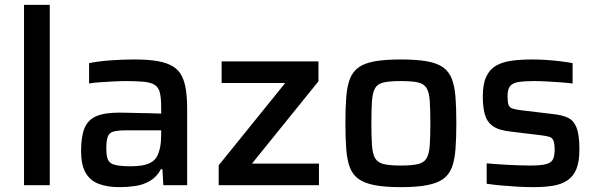

<svg xmlns="http://www.w3.org/2000/svg" viewBox="-20 -763 2457 791"><path d="M79 0V-743H185V0Z M473 8Q421 8 385.5 -6Q350 -20 332 -52.5Q314 -85 314 -141Q314 -200 328 -234.5Q342 -269 376 -284Q410 -299 472 -299Q482 -299 501.5 -298.5Q521 -298 546.5 -297.5Q572 -297 597.5 -296.5Q623 -296 644 -295V-319Q644 -358 639 -380Q634 -402 618.5 -412.5Q603 -423 574 -426Q545 -429 499 -429Q477 -429 447.5 -427.5Q418 -426 390 -424Q362 -422 347 -419V-503Q388 -511 437 -514.5Q486 -518 535 -518Q592 -518 630.5 -511Q669 -504 693 -489Q717 -474 729 -450Q741 -426 746 -392.5Q751 -359 751 -316V0H653L649 -66H643Q626 -34 597.5 -17.5Q569 -1 536 3.5Q503 8 473 8ZM520 -78Q545 -78 565.5 -81.5Q586 -85 601.5 -93.5Q617 -102 626 -117Q635 -134 639.5 -156Q644 -178 644 -208V-226H498Q465 -226 447.5 -221Q430 -216 424 -200Q418 -184 418 -151Q418 -120 425 -104.5Q432 -89 454.5 -83.5Q477 -78 520 -78Z M881 0V-82L1155 -421H893V-510H1292V-428L1018 -89H1294V0Z M1631 8Q1567 8 1524.5 0Q1482 -8 1457.5 -25.5Q1433 -43 1421.5 -73Q1410 -103 1406.5 -148Q1403 -193 1403 -256Q1403 -318 1406.5 -363Q1410 -408 1421.5 -438Q1433 -468 1457.5 -485.5Q1482 -503 1524.5 -510.5Q1567 -518 1631 -518Q1696 -518 1738.5 -510.5Q1781 -503 1805.5 -485.5Q1830 -468 1841.5 -438Q1853 -408 1856.5 -363Q1860 -318 1860 -256Q1860 -193 1856.5 -148Q1853 -103 1841.5 -73Q1830 -43 1805.5 -25.5Q1781 -8 1738.5 0Q1696 8 1631 8ZM1631 -81Q1677 -81 1702 -87Q1727 -93 1737.5 -111Q1748 -129 1750.5 -164Q1753 -199 1753 -256Q1753 -313 1750.5 -347.5Q1748 -382 1737.5 -400Q1727 -418 1702 -423.5Q1677 -429 1631 -429Q1586 -429 1561 -423.5Q1536 -418 1525.5 -400Q1515 -382 1512.5 -347.5Q1510 -313 1510 -256Q1510 -199 1512.5 -164Q1515 -129 1525.5 -111Q1536 -93 1561 -87Q1586 -81 1631 -81Z M2176 8Q2146 8 2111.5 6Q2077 4 2044 1Q2011 -2 1985 -6V-90Q2002 -89 2023.5 -87Q2045 -85 2069 -84Q2093 -83 2116 -82Q2139 -81 2161 -81Q2209 -81 2230.5 -87Q2252 -93 2258.5 -107.5Q2265 -122 2265 -145Q2265 -171 2260.5 -183Q2256 -195 2244 -199Q2232 -203 2207 -206L2083 -221Q2035 -226 2010.5 -243.5Q1986 -261 1977.5 -291.5Q1969 -322 1969 -366Q1969 -417 1983.5 -447.5Q1998 -478 2024.5 -493Q2051 -508 2089 -513Q2127 -518 2172 -518Q2200 -518 2230.5 -516Q2261 -514 2289.5 -510.5Q2318 -507 2339 -503V-419Q2315 -422 2287 -424Q2259 -426 2231.5 -427.5Q2204 -429 2179 -429Q2142 -429 2118 -425.5Q2094 -422 2082.5 -409.5Q2071 -397 2071 -367Q2071 -344 2074.5 -332.5Q2078 -321 2089.5 -316.5Q2101 -312 2125 -309L2259 -293Q2297 -289 2320.5 -277.5Q2344 -266 2355.5 -236.5Q2367 -207 2367 -147Q2367 -97 2354.5 -66.5Q2342 -36 2317 -19.5Q2292 -3 2256.5 2.5Q2221 8 2176 8Z"/></svg>

Font: Saira Thin Medium
Style: Regular
Weight: 500
Version: Version 1.101